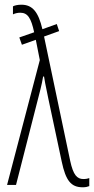

<svg xmlns="http://www.w3.org/2000/svg" viewBox="-20 -785 399 815"><path d="M10 0H48L152 -407C157 -426 160 -443 163 -460H167C171 -436 170 -439 185 -367L242 -99C259 -19 281 10 331 10C344 10 351 8 359 5V-29C354 -27 345 -25 334 -25C307 -25 291 -42 278 -102L167 -630L231 -653L221 -683L160 -661C143 -734 118 -765 71 -765C55 -765 42 -762 35 -758V-724C43 -728 54 -731 66 -731C98 -731 112 -708 125 -648L62 -626L73 -595L132 -616L149 -530Z"/></svg>

Font: Noto Sans ExtraCondensed ExtraLight
Style: Regular
Weight: 200
Width: 2
Designer: Monotype Design Team
Foundry: Monotype Imaging Inc.
Version: Version 2.013